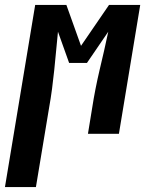

<svg xmlns="http://www.w3.org/2000/svg" viewBox="-74 -540 594 775"><path d="M-54 215 68 -520H194L253 -355L366 -520H492L406 0H281L298 -104Q304 -143 311.5 -181Q319 -219 328 -257.5Q337 -296 346 -334.5Q355 -373 363 -412L277 -286H205L160 -412Q156 -373 152.5 -334.5Q149 -296 145 -257.5Q141 -219 136 -181Q131 -143 124 -104L71 215Z"/></svg>

Font: Iosevka SS04 Extrabold Oblique
Style: Regular
Weight: 800
Italic angle: -9°
Monospace: yes
Designer: Belleve Invis
Foundry: Belleve Invis
Version: Version 19.0.0; ttfautohint (v1.8.4)